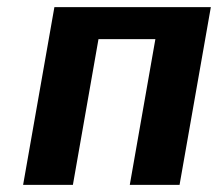

<svg xmlns="http://www.w3.org/2000/svg" viewBox="-20 -520 620 540"><path d="M45 0 133 -500H573L485 0H345L417 -410H257L185 0Z"/></svg>

Font: Scada
Style: Bold Italic
Weight: 700
Italic angle: -10°
Version: Version 4.000